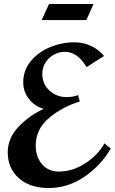

<svg xmlns="http://www.w3.org/2000/svg" viewBox="-20 -936 578 967"><path d="M504 -654 416 -598Q371 -675 306 -675Q278 -675 252 -661Q226 -647 209.5 -621.5Q193 -596 193 -565Q193 -513 229 -480Q265 -447 315 -447Q349 -447 373 -457L382 -425Q292 -397 226 -341Q160 -285 160 -203Q160 -146 191.5 -109Q223 -72 276 -72Q347 -72 411 -114.5Q475 -157 506 -214L538 -188Q489 -103 405.5 -46Q322 11 225 11Q131 11 75 -38.5Q19 -88 19 -169Q19 -239 71.5 -295.5Q124 -352 200 -388Q154 -401 125.5 -438Q97 -475 97 -521Q97 -582 135 -628Q173 -674 232.5 -698.5Q292 -723 355 -723Q399 -723 438 -705Q477 -687 504 -654ZM451 -916H227L190 -835H415Z"/></svg>

Font: Amita
Style: Bold
Weight: 700
Designer: Eduardo Rodriguez Tunni, Modular Infotech, Brian J. Bonislawsky
Foundry: Eduardo Rodriguez Tunni, Modular Infotech, Brian J. Bonislawsky
Version: Version 1.003